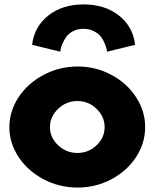

<svg xmlns="http://www.w3.org/2000/svg" viewBox="-20 -826 749 861"><path d="M124 -625Q133.3 -706.1 196.3 -756.1Q259.3 -806.2 355 -806.2Q450.7 -806.2 513.7 -756.1Q576.7 -706.1 585.9 -625L460 -594.2Q459.5 -598.6 458.3 -605.5Q457 -612.3 450 -629.9Q442.9 -647.5 432.6 -661.1Q422.4 -674.8 401.9 -685.8Q381.3 -696.8 355 -696.8Q328.6 -696.8 308.1 -686.3Q287.6 -675.8 277.1 -660.6Q266.6 -645.5 260 -630.4Q253.4 -615.2 252 -604.5L250 -594.2ZM328.1 15.1Q246.1 15.1 175.3 -22.2Q104.5 -59.6 63.2 -122.1Q22 -184.6 22 -255.9Q22 -327.1 63.2 -389.9Q104.5 -452.6 175.5 -490.2Q246.6 -527.8 328.1 -527.8Q409.7 -527.8 479.7 -490.2Q549.8 -452.6 590.3 -390.1Q630.9 -327.6 630.9 -255.9Q630.9 -184.1 590.3 -121.8Q549.8 -59.6 479.7 -22.2Q409.7 15.1 328.1 15.1ZM240.7 -337.9Q204.1 -302.7 204.1 -255.9Q204.1 -209 240.7 -174.6Q277.3 -140.1 327.1 -140.1Q377 -140.1 413.1 -174.6Q449.2 -209 449.2 -255.9Q449.2 -302.7 413.1 -337.9Q377 -373 327.1 -373Q277.3 -373 240.7 -337.9Z"/></svg>

Font: Hussar Preview
Style: Bold
Weight: 700
Foundry: Cannot Into Space Fonts, PlusOne Fonts
Version: Version 2.29RC2 "Millennial"